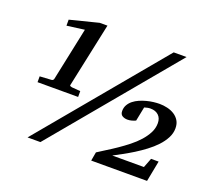

<svg xmlns="http://www.w3.org/2000/svg" viewBox="-119 -867 1146 1027"><g transform="rotate(20 453.5 -354.0)"><path d="M249 -340.8Q248 -337.9 252 -335.9Q255.9 -334 261.2 -333L310.1 -329.1V-295.9H79.1V-329.1L145 -333Q149.4 -333 152.8 -335.9Q156.2 -338.9 157.2 -341.8L221.2 -646L121.1 -632.8V-667L283.2 -708H327.1ZM203.1 0H129.9L709 -694.8H782.2ZM856.9 -315.9Q856.9 -287.6 843 -261Q829.1 -234.4 806.4 -210.2Q783.7 -186 755.1 -164.6Q726.6 -143.1 696.8 -124.5Q667 -106 638.7 -90.8Q610.4 -75.7 588.9 -64H769L790 -118.2H833L810.1 0H492.2L501 -49.8Q521.5 -63.5 548.6 -80.1Q575.7 -96.7 604.2 -116.2Q632.8 -135.7 660.6 -157.7Q688.5 -179.7 710.2 -204.1Q731.9 -228.5 745.4 -254.6Q758.8 -280.8 758.8 -309.1Q758.8 -337.9 741.7 -354Q724.6 -370.1 695.8 -370.1Q686 -370.1 678 -368.2Q669.9 -366.2 661.1 -363.8L645 -283.2Q634.3 -278.3 622.3 -275.1Q610.4 -272 599.1 -272Q582.5 -272 569.8 -279.5Q557.1 -287.1 557.1 -306.2Q557.1 -325.7 565.9 -341.1Q574.7 -356.4 589.1 -367.9Q603.5 -379.4 622.1 -387.5Q640.6 -395.5 660.2 -400.6Q679.7 -405.8 698.7 -408Q717.8 -410.2 732.9 -410.2Q754.9 -410.2 777.1 -405Q799.3 -399.9 817.1 -388.7Q835 -377.4 845.9 -359.6Q856.9 -341.8 856.9 -315.9Z"/></g></svg>

Font: Charis SIL
Style: Bold Italic
Weight: 700
Italic angle: -11°
Foundry: SIL International
Version: Version 4.112